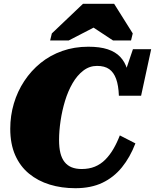

<svg xmlns="http://www.w3.org/2000/svg" viewBox="-20 -974 816 1011"><path d="M410 -84Q449 -84 479.5 -96.5Q510 -109 534 -133Q558 -157 577 -189.5Q596 -222 611 -261L693 -219Q665 -146 622 -93Q579 -40 519 -11.5Q459 17 377 17Q304 17 242 -2Q180 -21 133 -59.5Q86 -98 60 -157Q34 -216 34 -296Q34 -365 53 -429Q72 -493 108 -547.5Q144 -602 194 -642.5Q244 -683 307.5 -705.5Q371 -728 445 -728Q506 -728 547 -714.5Q588 -701 613 -674.5Q638 -648 649.5 -610Q661 -572 664 -522L618 -532L680 -715H776L723 -470H606Q604 -524 591.5 -558.5Q579 -593 555 -610Q531 -627 491 -627Q451 -627 418.5 -602Q386 -577 362 -535.5Q338 -494 322.5 -443Q307 -392 299 -338Q291 -284 291 -237Q291 -197 298 -168.5Q305 -140 320 -121Q335 -102 357.5 -93Q380 -84 410 -84ZM581 -954H417L253 -798L244 -761H342L526 -856H431L575 -761H670L679 -798Z"/></svg>

Font: Roboto Serif 20pt Black
Style: Italic
Weight: 900
Italic angle: -10°
Version: Version 1.008